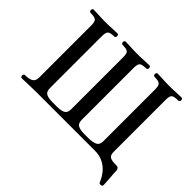

<svg xmlns="http://www.w3.org/2000/svg" viewBox="-184 -993 1402 1402"><g transform="rotate(45 517.0 -291.5)"><path d="M1001 143Q996 144 990 142.5Q984 141 981 133Q969 101 945 69.5Q921 38 883 17Q845 -4 792 -4H183Q143 -4 106 -2Q69 0 44 0Q29 0 29 -17Q29 -33 44 -33Q85 -33 106.5 -46Q128 -59 128 -95V-632Q128 -671 114.5 -682Q101 -693 60 -693Q53 -693 49.5 -698Q46 -703 46 -709Q46 -726 60 -726Q86 -726 115 -724Q144 -722 184 -722Q225 -722 251 -724Q277 -726 302 -726Q317 -726 317 -709Q317 -703 313.5 -698Q310 -693 302 -693Q264 -693 251 -681.5Q238 -670 238 -632V-95Q238 -58 260 -46.5Q282 -35 324 -35H370Q411 -35 434 -46.5Q457 -58 457 -95V-632Q457 -671 444.5 -682Q432 -693 391 -693Q384 -693 380.5 -698Q377 -703 377 -709Q377 -726 391 -726Q417 -726 444.5 -724Q472 -722 513 -722Q554 -722 580.5 -724Q607 -726 633 -726Q647 -726 647 -709Q647 -703 643.5 -698Q640 -693 633 -693Q592 -693 579 -682Q566 -671 566 -632V-95Q566 -58 588.5 -46.5Q611 -35 653 -35H694Q735 -35 761.5 -46.5Q788 -58 788 -95V-632Q788 -670 774.5 -681.5Q761 -693 721 -693Q714 -693 710.5 -698Q707 -703 707 -709Q707 -726 721 -726Q747 -726 775.5 -724Q804 -722 844 -722Q885 -722 912 -724Q939 -726 964 -726Q979 -726 979 -709Q979 -703 975 -698Q971 -693 964 -693Q923 -693 909.5 -682.5Q896 -672 896 -632V-94Q896 -60 915 -49Q934 -38 979 -39Q1004 -40 1007 -14Q1007 -5 1008.5 17Q1010 39 1012 63.5Q1014 88 1015 106.5Q1016 125 1016 129Q1016 142 1001 143Z"/></g></svg>

Font: Zen Old Mincho SemiBold
Style: Regular
Weight: 600
Version: Version 1.500